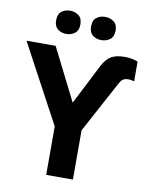

<svg xmlns="http://www.w3.org/2000/svg" viewBox="-98 -992 843 1065"><g transform="rotate(10 323.5 -460.0)"><path d="M236.8 0V-272.9L0 -713.9H164.1L312 -419.9L429.2 -649.9Q451.2 -689.5 478 -704.6Q506.3 -720.2 553.2 -720.2Q574.7 -720.2 591.8 -716.8Q609.9 -713.9 627 -707V-595.2Q624 -596.2 613.3 -599.1Q605 -601.1 592.8 -601.1Q577.1 -601.1 565.9 -594.7Q553.7 -588.9 540 -561L387.2 -277.8V0ZM142.1 -854Q142.1 -890.1 162.1 -904.3Q180.7 -919.9 210 -919.9Q238.3 -919.9 258.3 -904.3Q278.8 -889.6 278.8 -854Q278.8 -820.8 258.3 -804.7Q237.3 -789.1 210 -789.1Q182.1 -789.1 162.1 -804.7Q142.1 -820.8 142.1 -854ZM338.9 -854Q338.9 -889.6 358.9 -904.3Q377.9 -919.9 407.7 -919.9Q436 -919.9 456.1 -904.3Q477.1 -889.6 477.1 -854Q477.1 -820.8 456.5 -804.7Q435.5 -789.1 407.7 -789.1Q378.9 -789.1 358.9 -804.7Q338.9 -820.8 338.9 -854Z"/></g></svg>

Font: Droid Sans Thai
Style: Bold
Weight: 700
Designer: Steve Matteson
Foundry: Ascender Corporation
Version: Version 1.00